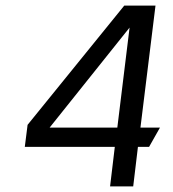

<svg xmlns="http://www.w3.org/2000/svg" viewBox="-20 -669 620 689"><path d="M515 -142 554 -211H484L538 -649H426L79 -221L69 -142H392L375 0H458L475 -142ZM401 -211H158L445 -570Z"/></svg>

Font: Gamestation Text
Style: Italic
Weight: 400
Designer: Jonas Hecksher
Foundry: Jonas Hecksher, Playtypeª, e-types AS
Version: Version 1.003